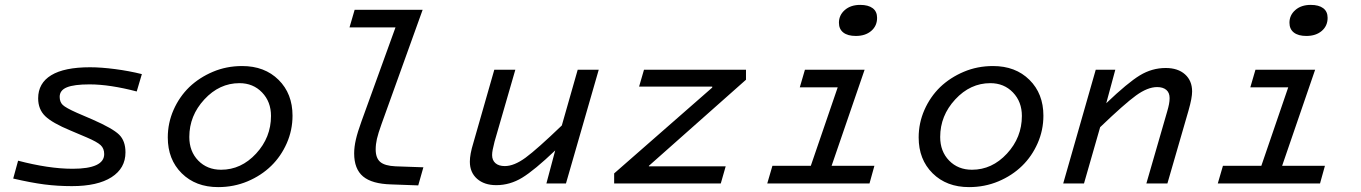

<svg xmlns="http://www.w3.org/2000/svg" viewBox="-20 -750 5566 785"><path d="M493 -127Q493 -62 436 -25.5Q379 11 274 11Q215 11 161 4Q107 -3 34 -20L54 -93Q115 -77 171 -68.5Q227 -60 277 -60Q341 -60 373.5 -75Q406 -90 406 -120Q406 -143 391.5 -156.5Q377 -170 335 -188L269 -216Q194 -247 165 -275Q136 -303 136 -348Q136 -410 189.5 -442.5Q243 -475 348 -475Q393 -475 450.5 -467.5Q508 -460 560 -447L539 -376Q486 -390 437 -397.5Q388 -405 346 -405Q283 -405 253.5 -393Q224 -381 224 -354Q224 -333 236.5 -321Q249 -309 294 -289L359 -261Q441 -225 467 -199.5Q493 -174 493 -127Z M666 -188Q666 -247 689.5 -300.5Q713 -354 754 -394Q795 -433 850.5 -456.5Q906 -480 970 -480Q1062 -480 1119 -423.5Q1176 -367 1176 -277Q1176 -218 1152.5 -164.5Q1129 -111 1089 -72Q1048 -32 992 -8.5Q936 15 872 15Q780 15 723 -41.5Q666 -98 666 -188ZM754 -190Q754 -131 790.5 -93.5Q827 -56 884 -56Q966 -56 1027 -122Q1088 -188 1088 -276Q1088 -334 1051.5 -372Q1015 -410 959 -410Q877 -410 815.5 -343.5Q754 -277 754 -190Z M1428 -123Q1428 -149 1435 -179.5Q1442 -210 1458 -254L1597 -638H1409L1430 -710H1708L1540 -243Q1526 -204 1521 -182Q1516 -160 1516 -139Q1516 -104 1534.5 -88Q1553 -72 1597 -70L1711 -66L1690 8L1580 4Q1501 2 1464.5 -28.5Q1428 -59 1428 -123Z M2294 0H2214L2250 -135Q2165 -54 2115 -23.5Q2065 7 2009 7Q1960 7 1930.5 -19Q1901 -45 1901 -89Q1901 -104 1904.5 -123Q1908 -142 1916 -168L2001 -465H2087L2002 -171Q1997 -151 1994.5 -138.5Q1992 -126 1992 -116Q1992 -95 2005.5 -83Q2019 -71 2044 -71Q2082 -71 2129 -105.5Q2176 -140 2277 -237L2342 -465H2428Z M2927 0H2491V-41L2892 -392V-396H2593L2613 -465H3030V-424L2633 -72V-70H2947Z M3566 -677Q3566 -644 3542 -623.5Q3518 -603 3479 -603Q3446 -603 3428 -617Q3410 -631 3410 -657Q3410 -688 3434 -709Q3458 -730 3497 -730Q3530 -730 3548 -716.5Q3566 -703 3566 -677ZM3117 0 3138 -72H3295L3405 -393H3250L3271 -465H3515L3380 -72H3555L3535 0Z M3736 -188Q3736 -247 3759.5 -300.5Q3783 -354 3824 -394Q3865 -433 3920.5 -456.5Q3976 -480 4040 -480Q4132 -480 4189 -423.5Q4246 -367 4246 -277Q4246 -218 4222.5 -164.5Q4199 -111 4159 -72Q4118 -32 4062 -8.5Q4006 15 3942 15Q3850 15 3793 -41.5Q3736 -98 3736 -188ZM3824 -190Q3824 -131 3860.5 -93.5Q3897 -56 3954 -56Q4036 -56 4097 -122Q4158 -188 4158 -276Q4158 -334 4121.5 -372Q4085 -410 4029 -410Q3947 -410 3885.5 -343.5Q3824 -277 3824 -190Z M4460 -465H4540L4503 -328Q4591 -412 4640.5 -442Q4690 -472 4746 -472Q4796 -472 4825 -446Q4854 -420 4854 -376Q4854 -363 4850.5 -344Q4847 -325 4839 -297L4753 0H4667L4752 -294Q4757 -311 4759.5 -324Q4762 -337 4762 -349Q4762 -371 4748.5 -382.5Q4735 -394 4711 -394Q4672 -394 4624.5 -359.5Q4577 -325 4478 -230L4412 0H4327Z M5408 -677Q5408 -644 5384 -623.5Q5360 -603 5321 -603Q5288 -603 5270 -617Q5252 -631 5252 -657Q5252 -688 5276 -709Q5300 -730 5339 -730Q5372 -730 5390 -716.5Q5408 -703 5408 -677ZM4959 0 4980 -72H5137L5247 -393H5092L5113 -465H5357L5222 -72H5397L5377 0Z"/></svg>

Font: Intel One Mono
Style: Italic
Weight: 400
Italic angle: -16°
Monospace: yes
Designer: Fred Shallcrass
Foundry: Frere-Jones Type LLC
Version: Version 1.400;hotconv 1.1.0;makeotfexe 2.6.0;FJTRelease1.4